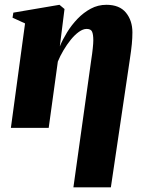

<svg xmlns="http://www.w3.org/2000/svg" viewBox="-20 -546 632 820"><path d="M293.5 254 370 -292.5Q374 -318 376.2 -339.8Q378.5 -361.5 378.5 -373.5Q378.5 -399 373.2 -410.8Q368 -422.5 350 -422.5Q334.5 -422.5 316.8 -409.8Q299 -397 282.2 -376.2Q265.5 -355.5 251 -331Q236.5 -306.5 227 -283L188 0H26.5L87 -446L33.5 -470.5L37 -492L234 -525.5L255.5 -507.5L235.5 -348Q247.5 -377 266.5 -408Q285.5 -439 311.2 -465.8Q337 -492.5 367.8 -509Q398.5 -525.5 434.5 -525.5Q490.5 -525.5 518 -491.8Q545.5 -458 545.5 -407.5Q545.5 -384 543 -357.8Q540.5 -331.5 534 -289L453.5 254Z"/></svg>

Font: Merriweather 120pt Black
Style: Italic
Weight: 900
Italic angle: -7.8°
Version: Version 2.101